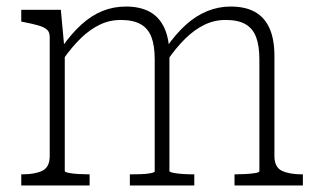

<svg xmlns="http://www.w3.org/2000/svg" viewBox="-20 -567 980 587"><path d="M45 0V-34H48Q87 -34 109.5 -45Q132 -56 132 -90V-454Q132 -469 123.5 -476.5Q115 -484 98 -489Q81 -494 55 -499L45 -501V-537H166L177 -418L178 -414V-44Q178 -41 190 -38.5Q202 -36 219 -35Q236 -34 250 -34H254V0ZM574 0H377V-34H380Q394 -34 411 -34.5Q428 -35 440.5 -37.5Q453 -40 453 -43V-386Q453 -427 443 -453.5Q433 -480 410 -493Q387 -506 349 -506Q315 -506 285 -491.5Q255 -477 228 -451Q201 -425 174 -387L170 -424Q199 -465 229.5 -492.5Q260 -520 293.5 -533.5Q327 -547 365 -547Q409 -547 438.5 -530.5Q468 -514 483 -480.5Q498 -447 498 -396V-44Q498 -41 510.5 -38.5Q523 -36 539.5 -35Q556 -34 571 -34H574ZM906 0H697V-34H701Q715 -34 732 -35Q749 -36 761 -38Q773 -40 773 -44V-386Q773 -427 763 -453.5Q753 -480 730.5 -493Q708 -506 670 -506Q635 -506 604.5 -491Q574 -476 546.5 -449Q519 -422 492 -383L488 -421Q517 -463 548 -491Q579 -519 613.5 -533Q648 -547 685 -547Q730 -547 759.5 -530.5Q789 -514 804 -480.5Q819 -447 819 -396V-90Q819 -56 841.5 -45Q864 -34 903 -34H906Z"/></svg>

Font: Roboto Serif Thin
Style: Regular
Weight: 250
Designer: Greg Gazdowicz
Foundry: Commercial Type
Version: Version 1.004